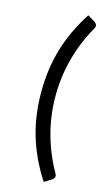

<svg xmlns="http://www.w3.org/2000/svg" viewBox="-132 -780 567 968"><g transform="rotate(15 151.5 -296.0)"><path d="M147.9 -296.4Q147.9 -195.3 173.6 -100.3Q199.2 -5.4 248 80.6Q255.9 94.7 252 102.8Q248 110.8 240.7 115.2L202.6 138.7Q167.5 84.5 142.8 31Q118.2 -22.5 102.8 -75.9Q87.4 -129.4 80.3 -184.3Q73.2 -239.3 73.2 -296.4Q73.2 -353.5 80.3 -408.2Q87.4 -462.9 102.8 -516.6Q118.2 -570.3 142.8 -623.5Q167.5 -676.8 202.6 -731L240.7 -708Q248 -703.1 252 -695.1Q255.9 -687 248 -672.9Q199.2 -586.9 173.6 -491.9Q147.9 -397 147.9 -296.4Z"/></g></svg>

Font: Carlito
Style: Regular
Weight: 400
Designer: Lukasz Dziedzic
Foundry: tyPoland Lukasz Dziedzic
Version: Version 1.103; Beta1; all basic design good, some composites